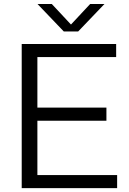

<svg xmlns="http://www.w3.org/2000/svg" viewBox="-20 -966 665 986"><path d="M91.5 0V-740H576.5V-673H172V-413.5H526.5V-346H172V-67H581.5V0ZM307.5 -804.5 172.5 -945.5H246L344.5 -840L443 -945.5H516.5L381.5 -804.5Z"/></svg>

Font: Encode Sans Semi Expanded
Style: Regular
Weight: 400
Width: 6
Designer: Multiple Designers
Foundry: Impallari Type
Version: Version 3.000; ttfautohint (v1.8.3) -l 8 -r 50 -G 200 -x 14 